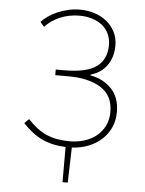

<svg xmlns="http://www.w3.org/2000/svg" viewBox="-58 -717 716 951"><g transform="rotate(5 300.0 -241.5)"><path d="M289 188V13Q220 10 170 -14Q120 -38 75 -87L97 -109Q121 -83 144.5 -65.5Q168 -48 192.5 -37.5Q217 -27 245 -22Q273 -17 307 -17Q344 -17 378.5 -27.5Q413 -38 438.5 -58.5Q464 -79 479.5 -109.5Q495 -140 495 -179Q495 -260 435 -298.5Q375 -337 271 -337H207V-365H251Q360 -365 409.5 -401Q459 -437 459 -509Q459 -540 447 -565Q435 -590 414 -606.5Q393 -623 364 -632Q335 -641 301 -641Q250 -641 205 -622Q160 -603 131 -571L111 -593Q125 -609 145.5 -623Q166 -637 190.5 -647.5Q215 -658 243 -664.5Q271 -671 301 -671Q339 -671 373.5 -660Q408 -649 434 -628Q460 -607 475.5 -577Q491 -547 491 -509Q491 -452 462.5 -411Q434 -370 381 -355V-351Q444 -340 485.5 -297.5Q527 -255 527 -181Q527 -137 510.5 -102.5Q494 -68 466 -43Q438 -18 400.5 -3.5Q363 11 320 13L315 188Z"/></g></svg>

Font: Source Code Pro ExtraLight
Style: Regular
Weight: 200
Monospace: yes
Designer: Paul D. Hunt, Teo Tuominen
Foundry: Adobe Systems Incorporated
Version: Version 2.030;PS 1.000;hotconv 16.6.51;makeotf.lib2.5.65220